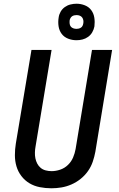

<svg xmlns="http://www.w3.org/2000/svg" viewBox="-20 -1003 640 1031"><path d="M256 8Q224 8 193.5 2Q163 -4 138 -19Q113 -34 95 -57.5Q77 -81 68.5 -109.5Q60 -138 60 -169.5Q60 -201 65 -232L149 -735H257L171 -217Q168 -201 167.5 -184.5Q167 -168 170 -153Q173 -138 180 -124.5Q187 -111 198.5 -101.5Q210 -92 225.5 -88Q241 -84 257 -84Q280 -84 303.5 -92Q327 -100 345 -117.5Q363 -135 372.5 -157.5Q382 -180 386 -203L474 -735H582L492 -188Q487 -161 478 -134.5Q469 -108 452.5 -84.5Q436 -61 413 -42.5Q390 -24 363.5 -12.5Q337 -1 310 3.5Q283 8 256 8ZM391 -787Q367 -787 345.5 -795.5Q324 -804 311 -821.5Q298 -839 294.5 -862Q291 -885 295 -909Q297 -925 305.5 -940Q314 -955 328 -965Q342 -975 358.5 -979Q375 -983 391 -983Q414 -983 435.5 -974.5Q457 -966 470 -948.5Q483 -931 486.5 -908Q490 -885 487 -861Q484 -845 475.5 -830Q467 -815 453 -805Q439 -795 423 -791Q407 -787 391 -787ZM391 -848Q397 -848 403 -849.5Q409 -851 414.5 -854.5Q420 -858 423 -864Q426 -870 427 -876Q429 -885 427.5 -894Q426 -903 421 -909.5Q416 -916 408 -919Q400 -922 391 -922Q385 -922 378.5 -920.5Q372 -919 367 -915.5Q362 -912 358.5 -906Q355 -900 354 -894Q353 -885 354 -876Q355 -867 360 -860.5Q365 -854 373.5 -851Q382 -848 391 -848Z"/></svg>

Font: Iosevka SS04 SmBd Ex Obl
Style: Regular
Weight: 600
Width: 7
Italic angle: -9°
Monospace: yes
Designer: Belleve Invis
Foundry: Belleve Invis
Version: Version 19.0.0; ttfautohint (v1.8.4)